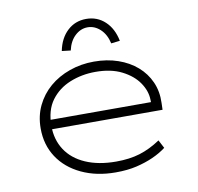

<svg xmlns="http://www.w3.org/2000/svg" viewBox="-83 -829 953 925"><g transform="rotate(-10 394.0 -366.5)"><path d="M410 10Q316 10 243 -24.5Q170 -59 130 -120Q90 -181 90 -261Q90 -322 114 -372Q138 -422 180 -458Q222 -494 278.5 -514Q335 -534 398 -534Q462 -534 515.5 -515.5Q569 -497 607.5 -463.5Q646 -430 666.5 -384Q687 -338 685 -282L684 -248H132V-294H657L636 -283L635 -307Q634 -349 606.5 -389.5Q579 -430 526 -457Q473 -484 397 -484Q330 -484 272 -460.5Q214 -437 178.5 -389Q143 -341 143 -264Q143 -197 176 -146.5Q209 -96 272 -68.5Q335 -41 421 -41Q487 -41 537.5 -56.5Q588 -72 639 -106L660 -66Q631 -44 594 -27.5Q557 -11 512.5 -0.5Q468 10 410 10ZM298 -606 255 -611Q267 -672 305 -707.5Q343 -743 397 -743Q451 -743 489 -707.5Q527 -672 539 -611L496 -606Q486 -651 458.5 -676.5Q431 -702 397 -702Q363 -702 335.5 -676.5Q308 -651 298 -606Z"/></g></svg>

Font: Lexend Peta ExtraLight
Style: Regular
Weight: 250
Version: Version 1.007